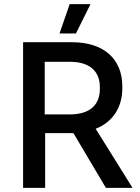

<svg xmlns="http://www.w3.org/2000/svg" viewBox="-20 -903 675 923"><path d="M415 -883H315L266 -742H345ZM91 0H197V-263H333L489 0H617L440 -284C520 -315 568 -385 568 -478V-488C568 -620 478 -700 327 -700H91ZM195 -353V-606H316C409 -606 460 -562 460 -485V-475C460 -398 411 -353 316 -353Z"/></svg>

Font: Fixel Text Medium
Style: Regular
Weight: 500
Width: 4
Designer: AlfaBravo + MacPaw
Foundry: Kyrylo Tkachov, Marchela Mozhyna, Serhii Makarenko, Maria Weinstein, Zakhar Kryvoshyya
Version: Version 1.211